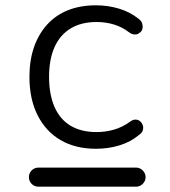

<svg xmlns="http://www.w3.org/2000/svg" viewBox="-20 -704 640 724"><path d="M342 -143Q264 -143 208 -176Q152 -209 121.5 -270Q91 -331 91 -414Q91 -476 108 -525.5Q125 -575 157.5 -611Q190 -647 236.5 -665.5Q283 -684 342 -684Q387 -684 428.5 -671.5Q470 -659 500 -635Q512 -627 515 -618.5Q518 -610 518 -604Q518 -600 516.5 -593.5Q515 -587 507.5 -581Q500 -575 494.5 -574.5Q489 -574 488 -574Q478 -574 467 -582Q441 -602 410 -611.5Q379 -621 344 -621Q286 -621 246 -596.5Q206 -572 185.5 -526Q165 -480 165 -414Q165 -348 185.5 -301Q206 -254 246 -230Q286 -206 344 -206Q379 -206 411 -215.5Q443 -225 470 -245Q481 -253 490 -253Q491 -253 496.5 -252.5Q502 -252 508.5 -246.5Q515 -241 517.5 -234Q520 -227 520 -222Q520 -217 517.5 -210Q515 -203 504 -195Q473 -169 431 -156Q389 -143 342 -143ZM89 -36Q89 -51 99.5 -61.5Q110 -72 125 -72H495Q509 -71 519 -60.5Q529 -50 529 -36Q529 -22 519 -11.5Q509 -1 495 0H125Q110 0 99.5 -10.5Q89 -21 89 -36Z"/></svg>

Font: Nunito Medium
Style: Regular
Weight: 500
Designer: Vernon Adams
Foundry: Vernon Adams
Version: Version 3.602